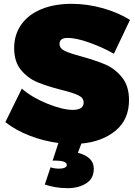

<svg xmlns="http://www.w3.org/2000/svg" viewBox="-20 -739 703 1003"><path d="M406 -444Q481 -423 530.5 -402Q580 -381 617 -335.5Q654 -290 654 -216Q654 -115 584.5 -57Q515 1 405 11L387 59Q470 81 470 142Q470 194 430 219Q390 244 333 244Q271 244 214 225L244 135Q264 142 289 142Q307 142 318 137Q329 132 329 123Q329 111 312.5 105.5Q296 100 272 100H255L285 8Q208 -2 135.5 -30Q63 -58 8 -101L94 -276Q147 -230 227 -197.5Q307 -165 361 -165Q387 -165 402 -174.5Q417 -184 417 -204Q417 -228 388.5 -241.5Q360 -255 299 -270Q225 -289 175.5 -309.5Q126 -330 90 -373Q54 -416 54 -488Q54 -558 91 -610.5Q128 -663 196 -691Q264 -719 354 -719Q436 -719 517.5 -696Q599 -673 659 -635L575 -458Q518 -491 448 -516Q378 -541 334 -541Q291 -541 291 -510Q291 -486 318.5 -473Q346 -460 406 -444Z"/></svg>

Font: Argentum Sans Black
Style: Regular
Weight: 900
Designer: Julieta Ulanovsky (Modified by Cristiano Sobral)
Foundry: Julieta Ulanovsky
Version: Version 1.000; ttfautohint (v1.5.65-e2d9)